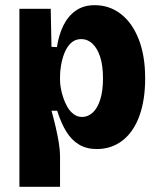

<svg xmlns="http://www.w3.org/2000/svg" viewBox="-20 -562 612 742"><path d="M55 160V-255V-528H176L179 -381L200 -380Q207 -427 225 -463.5Q243 -500 273 -521Q303 -542 346 -542Q403 -542 447 -508Q491 -474 516 -410.5Q541 -347 541 -259Q541 -175 518.5 -113.5Q496 -52 453.5 -19Q411 14 354 14Q315 14 286 -3Q257 -20 236.5 -53Q216 -86 201 -134H179Q187 -106 194.5 -74Q202 -42 207 -12Q212 18 212 40V160ZM297 -110Q320 -110 338.5 -127Q357 -144 367.5 -177.5Q378 -211 378 -259Q378 -309 367 -342.5Q356 -376 337 -393.5Q318 -411 294 -411Q270 -411 254 -395.5Q238 -380 229 -357Q220 -334 216 -310Q212 -286 212 -268V-251Q212 -239 215 -221.5Q218 -204 224.5 -184.5Q231 -165 240.5 -148.5Q250 -132 264.5 -121Q279 -110 297 -110Z"/></svg>

Font: Bricolage Grotesque 96pt ExtraBold SemiCondensed ExtraBold
Style: Regular
Weight: 800
Width: 4
Version: Version 1.001;gftools[0.9.33.dev8+g029e19f]